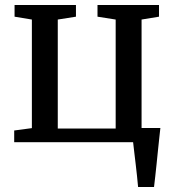

<svg xmlns="http://www.w3.org/2000/svg" viewBox="-20 -571 710 771"><path d="M534.5 180Q533 159.5 530.2 135.8Q527.5 112 524.8 87.8Q522 63.5 519.2 40.8Q516.5 18 514.5 0H37V-47L108 -56.5V-492.5L38.5 -504V-551H285V-504L212 -492.5V-55H444.5V-492.5L371.5 -504V-551H618.5V-504L548.5 -492.5V-57H624Q622 -37 619.2 -13.2Q616.5 10.5 614 36.2Q611.5 62 608.8 87.5Q606 113 603.5 136.8Q601 160.5 598.5 180Z"/></svg>

Font: Merriweather 28pt
Style: Regular
Weight: 400
Version: Version 2.100